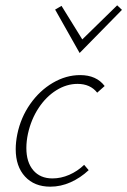

<svg xmlns="http://www.w3.org/2000/svg" viewBox="-20 -697 478 721"><path d="M271 -382Q230 -382 191.5 -358Q153 -334 125 -291.5Q97 -249 85 -195Q79 -167 79 -141Q79 -88 105 -57.5Q131 -27 177 -27Q209 -27 240 -40.5Q271 -54 296 -78L313 -58Q282 -29 245 -12.5Q208 4 169 4Q109 4 74 -34Q39 -72 39 -137Q39 -163 45 -193Q58 -256 93.5 -306.5Q129 -357 178.5 -386Q228 -415 281 -415Q342 -415 373 -374L345 -349Q319 -382 271 -382ZM187 -661 211 -675 289 -549 420 -677 438 -660 279 -498Z"/></svg>

Font: Ysabeau Light
Style: Italic
Weight: 300
Italic angle: -12°
Designer: Christian Thalmann (Catharsis Fonts)
Version: Version 0.003